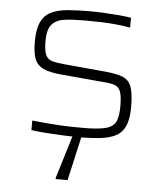

<svg xmlns="http://www.w3.org/2000/svg" viewBox="-51 -563 676 799"><g transform="rotate(5 286.5 -164.0)"><path d="M295 8Q266 8 229.5 6.5Q193 5 157.5 2.5Q122 0 93 -4V-44Q134 -40 162.5 -37.5Q191 -35 213 -34Q235 -33 256.5 -32.5Q278 -32 307 -32Q372 -32 403 -41Q434 -50 443.5 -72.5Q453 -95 453 -135Q453 -178 445.5 -197Q438 -216 420 -222Q402 -228 368 -230L200 -245Q149 -249 121.5 -262Q94 -275 84.5 -301Q75 -327 75 -372Q75 -424 89 -454Q103 -484 131 -497.5Q159 -511 199.5 -514.5Q240 -518 293 -518Q319 -518 349.5 -516.5Q380 -515 410 -512.5Q440 -510 465 -506V-465Q429 -471 400 -473.5Q371 -476 342.5 -477Q314 -478 277 -478Q229 -478 193.5 -474Q158 -470 138.5 -449.5Q119 -429 119 -378Q119 -341 126.5 -322.5Q134 -304 153 -298Q172 -292 206 -289L370 -274Q421 -270 449 -259.5Q477 -249 487.5 -220.5Q498 -192 498 -135Q498 -88 486 -59Q474 -30 449.5 -16Q425 -2 387 3Q349 8 295 8ZM211 190V185L273 -18H307V-13L261 190Z"/></g></svg>

Font: Saira Expanded ExtraLight
Style: Regular
Weight: 250
Width: 7
Designer: Hector Gatti with collaboration of the Omnibus-Type team
Foundry: Omnibus-Type
Version: Version 1.101